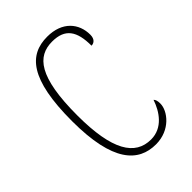

<svg xmlns="http://www.w3.org/2000/svg" viewBox="-173 -612 692 692"><g transform="rotate(-45 173.5 -266.0)"><path d="M203 10C276 10 318 -46 318 -83C318 -98 315 -105 310 -110C295 -65 262 -15 203 -15C122 -15 76 -86 76 -264C76 -462 125 -517 200 -517C266 -517 290 -480 290 -406C302 -406 315 -414 315 -437C315 -495 276 -542 200 -542C108 -542 48 -479 48 -263C48 -55 114 10 203 10Z"/></g></svg>

Font: Noto Serif Lao ExtraCondensed Thin
Style: Regular
Weight: 100
Width: 2
Designer: Monotype Design Team
Foundry: Monotype Imaging Inc.
Version: Version 2.003